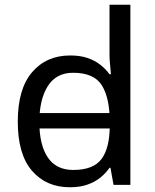

<svg xmlns="http://www.w3.org/2000/svg" viewBox="-20 -780 655 810"><path d="M104 -238V-303H480V-238ZM275 10Q175 10 115 -59.5Q55 -129 55 -267Q55 -405 115.5 -475.5Q176 -546 276 -546Q318 -546 349 -535.5Q380 -525 403 -507Q426 -489 442 -467H448Q447 -480 444.5 -505.5Q442 -531 442 -546V-760H530V0H459L446 -72H442Q426 -49 403 -30.5Q380 -12 348.5 -1Q317 10 275 10ZM289 -63Q374 -63 408.5 -109.5Q443 -156 443 -250V-266Q443 -366 410 -419.5Q377 -473 288 -473Q217 -473 181.5 -416.5Q146 -360 146 -265Q146 -169 181.5 -116Q217 -63 289 -63Z"/></svg>

Font: sinhala115
Style: Regular
Weight: 400
Designer: Jelle Bosma - Monotype Design Team
Foundry: Monotype Imaging Inc.
Version: Version 2.006